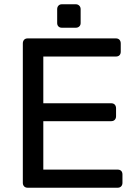

<svg xmlns="http://www.w3.org/2000/svg" viewBox="-20 -880 646 900"><path d="M110 0Q99 0 93 -6.5Q87 -13 87 -23V-676Q87 -687 93 -693.5Q99 -700 110 -700H523Q534 -700 540 -693.5Q546 -687 546 -676V-638Q546 -627 540 -621Q534 -615 523 -615H183V-396H501Q512 -396 518 -389.5Q524 -383 524 -372V-335Q524 -325 518 -318.5Q512 -312 501 -312H183V-85H531Q542 -85 548 -79Q554 -73 554 -62V-23Q554 -13 548 -6.5Q542 0 531 0ZM270 -750Q260 -750 254 -756Q248 -762 248 -772V-837Q248 -847 254 -853.5Q260 -860 270 -860H335Q345 -860 351.5 -853.5Q358 -847 358 -837V-772Q358 -762 351.5 -756Q345 -750 335 -750Z"/></svg>

Font: RubikRegular
Style: Regular
Weight: 400
Designer: Hubert and Fischer
Foundry: Hubert and Fischer
Version: Version 2.300;gftools[0.9.30]